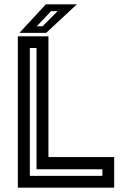

<svg xmlns="http://www.w3.org/2000/svg" viewBox="-20 -868 586 888"><path d="M62.5 0V-700H204V-141.5H508V0ZM118 -54.5H453.5V-85H149V-646H118ZM70 -716 192 -848H335.5L193.5 -716ZM150 -746.5H177L246.5 -816.5H216Z"/></svg>

Font: Tourney Thin SemiBold
Style: Regular
Weight: 600
Version: Version 1.015